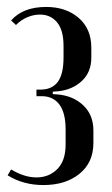

<svg xmlns="http://www.w3.org/2000/svg" viewBox="-20 -524 322 553"><path d="M105 9Q47 9 2 -19L12 -36Q50 -13 85 -13Q121 -13 145 -37Q169 -61 169 -108V-151Q169 -199 151 -223Q133 -247 100 -247H85V-266H100Q131 -267 147 -289Q163 -311 163 -359V-392Q163 -437 144.5 -459.5Q126 -482 95 -482Q77 -482 59 -474.5Q41 -467 26 -452L12 -465Q46 -504 113 -504Q170 -504 206.5 -472.5Q243 -441 243 -387V-358Q243 -316 215.5 -290.5Q188 -265 146 -261L132 -260V-253L146 -252Q191 -248 220 -220.5Q249 -193 249 -148V-112Q249 -56 209 -23.5Q169 9 105 9Z"/></svg>

Font: Moniqa SemBd Narrow Heading
Style: Regular
Weight: 600
Width: 4
Designer: Rajesh Rajput
Foundry: Rajesh Rajput
Version: Version 1.000